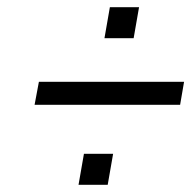

<svg xmlns="http://www.w3.org/2000/svg" viewBox="-20 -535 531 533"><path d="M285 -515H366L351 -429H270ZM88 -308H491L480 -244H76ZM213 -108H294L279 -22H198Z"/></svg>

Font: Overused Grotesk
Style: Italic
Weight: 400
Italic angle: -10°
Version: Version 0.003